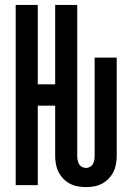

<svg xmlns="http://www.w3.org/2000/svg" viewBox="-20 -755 540 783"><path d="M331 8Q314 8 297 5Q280 2 265 -6Q250 -14 238 -26.5Q226 -39 218.5 -54Q211 -69 208 -86Q205 -103 205 -120V-324H134V0H44V-735H134V-411H205V-735H295V-120Q295 -111 296.5 -102.5Q298 -94 302 -86.5Q306 -79 314 -74.5Q322 -70 331 -70Q339 -70 347 -74.5Q355 -79 359 -86.5Q363 -94 364.5 -102.5Q366 -111 366 -120V-520H456V-120Q456 -103 453 -86Q450 -69 442.5 -54Q435 -39 423 -26.5Q411 -14 396 -6Q381 2 364.5 5Q348 8 331 8Z"/></svg>

Font: Iosevka Semibold
Style: Regular
Weight: 600
Monospace: yes
Designer: Belleve Invis
Foundry: Belleve Invis
Version: Version 33.2.3; ttfautohint (v1.8.4)